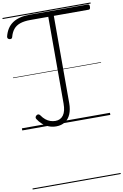

<svg xmlns="http://www.w3.org/2000/svg" viewBox="-159 -1159 1160 1808"><g transform="rotate(-10 421.0 -255.0)"><path d="M322 18Q285 18 252 5Q219 -8 193 -31Q167 -54 149 -83Q143 -93 145.5 -101.5Q148 -110 157 -117Q167 -124 175.5 -122.5Q184 -121 191 -112Q210 -84 231 -67Q252 -50 275.5 -42Q299 -34 324 -34Q373 -34 400 -71Q427 -108 427 -182V-1011H255Q197 -1011 157.5 -997.5Q118 -984 94.5 -955.5Q71 -927 59 -882Q57 -872 49 -868.5Q41 -865 29 -868Q18 -872 14.5 -879Q11 -886 13 -896Q23 -936 42.5 -967Q62 -998 92.5 -1019Q123 -1040 164 -1050.5Q205 -1061 257 -1061H814Q822 -1061 826 -1055.5Q830 -1050 830 -1037Q830 -1025 826 -1018Q822 -1011 814 -1011H480V-177Q480 -116 461.5 -72Q443 -28 407.5 -5Q372 18 322 18ZM0 555H842V565H0ZM0 -20H842V0H0ZM0 -505H842V-500H0ZM0 -1075H842V-1065H0Z"/></g></svg>

Font: Playwrite AR Guides
Style: Regular
Weight: 400
Designer: Veronika Burian, José Scaglione
Foundry: TypeTogether
Version: Version 1.003